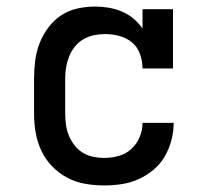

<svg xmlns="http://www.w3.org/2000/svg" viewBox="-20 -558 640 586"><path d="M298 8Q269 8 240 3Q211 -2 185.5 -15.5Q160 -29 139.5 -50Q119 -71 106.5 -97.5Q94 -124 89 -152.5Q84 -181 84 -210V-320Q84 -347 87.5 -374Q91 -401 101 -426.5Q111 -452 127.5 -474Q144 -496 166.5 -511Q189 -526 216 -532Q243 -538 270 -538Q291 -538 311.5 -534.5Q332 -531 351.5 -523Q371 -515 387 -501.5Q403 -488 415 -471V-530H508V-349H415Q415 -371 407.5 -392.5Q400 -414 383.5 -428Q367 -442 345 -448Q323 -454 301 -454Q284 -454 267 -450.5Q250 -447 235 -438.5Q220 -430 209 -416.5Q198 -403 191.5 -387Q185 -371 182 -354Q179 -337 179 -320V-210Q179 -193 181.5 -176Q184 -159 190.5 -143.5Q197 -128 207.5 -114.5Q218 -101 232.5 -92Q247 -83 264 -79.5Q281 -76 298 -76Q320 -76 342 -82Q364 -88 380.5 -103Q397 -118 406 -139Q415 -160 415 -183Q415 -183 415 -183Q415 -183 415 -183H510Q510 -183 510 -182.5Q510 -182 510 -182Q510 -156 503 -129.5Q496 -103 482.5 -80Q469 -57 448 -39.5Q427 -22 402.5 -11Q378 0 351 4Q324 8 298 8Z"/></svg>

Font: Iosevka Curly Slab MdEx
Style: Regular
Weight: 500
Width: 7
Monospace: yes
Designer: Belleve Invis
Foundry: Belleve Invis
Version: Version 11.1.0; ttfautohint (v1.8.3)